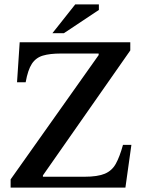

<svg xmlns="http://www.w3.org/2000/svg" viewBox="-20 -848 642 868"><path d="M547 0H28V-37L426 -599V-606H255Q205 -606 173.5 -596.5Q142 -587 124 -559.5Q106 -532 96 -476H57L69 -657H569V-620L174 -55V-49H362Q421 -49 453.5 -62.5Q486 -76 503.5 -107.5Q521 -139 536 -193H574ZM269 -698H217L320 -828H427V-803Z"/></svg>

Font: STIX Two Text Medium
Style: Regular
Weight: 500
Designer: Ross Mills, John Hudson & Paul Hanslow, Tiro Typeworks Ltd; with prior portions MicroPress Inc., and Coen Hoffman.
Foundry: Tiro Typeworks Ltd
Version: Version 2.13 b171